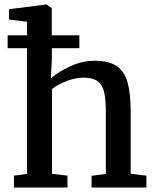

<svg xmlns="http://www.w3.org/2000/svg" viewBox="-20 -840 707 860"><path d="M101.1 -681.6V-742.7L20.5 -752.4V-798.8L186 -819.8H188.5L211.9 -803.2V-681.6H335.4V-624H212.4V-576.7L208 -489.3Q241.2 -518.6 294.9 -543.2Q348.6 -567.9 405.3 -567.9Q467.8 -567.9 502.7 -543.9Q537.6 -520 551.5 -470.5Q565.4 -420.9 565.4 -337.4V-61.5L635.7 -53.2V0H390.1V-52.7L454.1 -61V-337.9Q454.1 -394.5 446.5 -427Q439 -459.5 417.5 -475.8Q396 -492.2 354.5 -492.2Q319.3 -492.2 280.8 -477.8Q242.2 -463.4 212.9 -441.4V-61.5L282.2 -53.2V0H42.5V-53.2L101.1 -61V-624H14.2V-681.6Z"/></svg>

Font: Merriweather
Style: Regular
Weight: 400
Designer: Eben Sorkin
Foundry: Eben Sorkin
Version: Version 1.584; ttfautohint (v1.6)